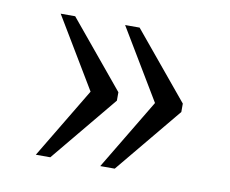

<svg xmlns="http://www.w3.org/2000/svg" viewBox="-52 -518 594 496"><g transform="rotate(10 245.5 -270.0)"><path d="M181 -270 70 -455H108L252 -281V-259L108 -85H70ZM350 -270 239 -455H277L421 -281V-259L277 -85H239Z"/></g></svg>

Font: Noto Serif Light
Style: Regular
Weight: 300
Designer: Monotype Design Team
Foundry: Monotype Imaging Inc.
Version: Version 1.001